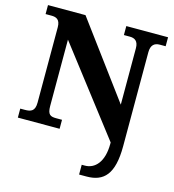

<svg xmlns="http://www.w3.org/2000/svg" viewBox="-134 -826 1067 1177"><g transform="rotate(15 399.0 -237.0)"><path d="M477 240H524C633 240 693 181 693 2V-594C693 -641 716 -657 749 -657H786V-714H521V-657H559C589 -657 613 -644 613 -598V-240L262 -714H24V-657H61C90 -657 117 -649 117 -598V-120C117 -65 91 -57 53 -57H24V0H289V-57H252C215 -57 197 -65 197 -120V-541L613 0V9C613 125 560 178 497 178H477Z"/></g></svg>

Font: Noto Serif Gurmukhi ExtraBold
Style: Regular
Weight: 800
Designer: Vaibhav Singh and the Monotype Design Team
Foundry: Monotype Imaging Inc.
Version: Version 2.004